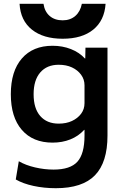

<svg xmlns="http://www.w3.org/2000/svg" viewBox="-20 -771 660 1011"><path d="M274 220Q212 220 156.5 208Q101 196 63 174L79 78Q115 99 164.5 110.5Q214 122 262 122Q350 122 387.5 80.5Q425 39 425 -57V-87H423Q393 -54 350.5 -37Q308 -20 257 -20Q153 -20 95 -87Q37 -154 37 -275Q37 -396 95 -463Q153 -530 257 -530Q309 -530 353.5 -512.5Q398 -495 427 -463H429L430 -520H546V-57Q546 84 480 152Q414 220 274 220ZM289 -120Q329 -120 359 -134Q389 -148 407 -172Q425 -196 425 -228V-322Q425 -353 407 -377.5Q389 -402 359 -416Q329 -430 289 -430Q227 -430 192 -389.5Q157 -349 157 -275Q157 -200 192 -160Q227 -120 289 -120ZM310 -567Q208 -567 148 -615Q88 -663 83 -751H209Q215 -710 241.5 -687Q268 -664 310 -664Q350 -664 376.5 -687Q403 -710 411 -751H536Q530 -663 471 -615Q412 -567 310 -567Z"/></svg>

Font: M PLUS 1 SemiBold
Style: Regular
Weight: 600
Designer: Coji Morishita
Foundry: UNDERFOREST DESIGN
Version: Version 1.001